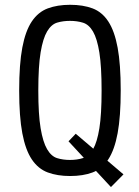

<svg xmlns="http://www.w3.org/2000/svg" viewBox="-20 -717 575 793"><path d="M263 -133.4 438.2 55.6 490 3.2 292.8 -164.6ZM59.2 -343.2Q59.2 -235.2 72.2 -166.4Q85.2 -97.6 111.5 -58.5Q137.8 -19.4 177.5 -4.7Q217.2 10 269.6 10Q322.8 10 362.2 -4.7Q401.6 -19.4 427.4 -58.9Q453.2 -98.4 465.9 -167.2Q478.6 -236 478.6 -343.2Q478.6 -451.2 465.9 -520Q453.2 -588.8 427.4 -628.2Q401.6 -667.6 362.2 -682.4Q322.8 -697.2 269.6 -697.2Q217.2 -697.2 177.5 -682.4Q137.8 -667.6 111.5 -628.6Q85.2 -589.6 72.2 -520.8Q59.2 -452 59.2 -343.2ZM138.2 -343Q138.2 -443.4 147.8 -500.9Q157.4 -558.4 174.7 -587.4Q192 -616.4 216.1 -623.6Q240.2 -630.8 269 -630.8Q298.6 -630.8 323 -623.2Q347.4 -615.6 364.3 -586.5Q381.2 -557.4 390.4 -500Q399.6 -442.6 399.6 -342.8Q399.6 -244.2 390.4 -187Q381.2 -129.8 364.4 -101Q347.6 -72.2 323.2 -64.3Q298.8 -56.4 269 -56.4Q240 -56.4 215.9 -63.9Q191.8 -71.4 174.6 -100.7Q157.4 -130 147.8 -187.2Q138.2 -244.4 138.2 -343Z"/></svg>

Font: Secuela Light
Style: Regular
Weight: 300
Designer: Fernando Haro
Foundry: deFharo
Version: Version 1.708